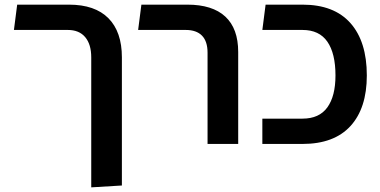

<svg xmlns="http://www.w3.org/2000/svg" viewBox="-20 -620 1637 827"><path d="M373 187V-373Q373 -429 347 -460Q321 -491 272 -491H40L54 -600H277Q389 -600 447 -541.5Q505 -483 505 -373V179Z M874 0V-393Q874 -442 850 -466.5Q826 -491 780 -491H575L589 -600H787Q895 -600 950.5 -548.5Q1006 -497 1006 -396V0Z M1110 0V-109H1283Q1355 -109 1390 -157.5Q1425 -206 1425 -295Q1425 -390 1390 -440.5Q1355 -491 1283 -491H1110L1124 -600H1283Q1419 -600 1489.5 -520.5Q1560 -441 1560 -295Q1560 -154 1489.5 -77Q1419 0 1283 0Z"/></svg>

Font: Noto Sans Hebrew Thin SemiBold
Style: Regular
Weight: 600
Version: Version 3.001